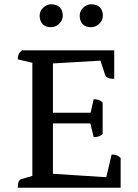

<svg xmlns="http://www.w3.org/2000/svg" viewBox="-20 -876 644 896"><path d="M63 0Q63 -35 79 -40L131 -55V-583L63 -599Q63 -613 67 -622.5Q71 -632 83 -641H513V-508Q477 -508 471 -525L449 -593L227 -580V-350H403L417 -413Q428 -413 439 -410Q450 -407 459 -397V-251Q450 -242 439 -239Q428 -236 417 -236L402 -300H227V-65L476 -49L501 -155Q515 -155 525 -151Q535 -147 543 -139V0ZM405 -749Q378 -749 365 -764Q352 -779 352 -803Q352 -825 369 -840.5Q386 -856 405 -856Q433 -856 446.5 -841.5Q460 -827 460 -803Q460 -781 443 -765Q426 -749 405 -749ZM218 -749Q192 -749 178.5 -764Q165 -779 165 -803Q165 -825 182 -840.5Q199 -856 218 -856Q245 -856 259 -841.5Q273 -827 273 -803Q273 -781 256 -765Q239 -749 218 -749Z"/></svg>

Font: Petrona Medium
Style: Regular
Weight: 500
Designer: Ringo R. Seeber
Foundry: Ringo R. Seeber
Version: Version 2.001; ttfautohint (v1.8.3)